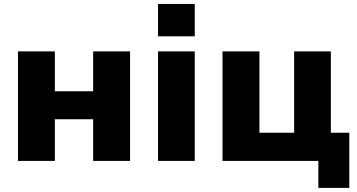

<svg xmlns="http://www.w3.org/2000/svg" viewBox="-20 -792 1757 945"><path d="M68.4 -539.1H250V-342.8H438.5V-539.1H620.1V0H438.5V-205.1H250V0H68.4Z M757.8 -772.5H938.5V-613.3H757.8ZM757.8 -539.1H938.5V0H757.8Z M1546.9 0H1075.2V-539.1H1256.8V-138.7H1427.7V-539.1H1608.4V-138.7H1699.2V132.8H1546.9Z"/></svg>

Font: Min Sans Black
Style: Regular
Weight: 900
Designer: Jinseong-Kim, NotoSansCJK, Nunito
Foundry: Jinseong-Kim
Version: Version 1.000